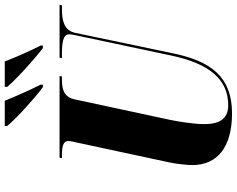

<svg xmlns="http://www.w3.org/2000/svg" viewBox="-114 -870 994 806"><g transform="rotate(-90 383.0 -467.0)"><path d="M420 -784H430L431 -793C408 -838 379 -904 363 -944H257V-934C287 -897 368 -823 420 -784ZM584 -784H595V-793C572 -838 543 -904 528 -944H422L421 -934C452 -897 533 -823 584 -784ZM310 10C464 10 529 -79 562 -237L648 -648C658 -697 704 -704 748 -704H764L766 -714H544L542 -704H557C605 -704 642 -700 642 -674C642 -669 640 -655 637 -642L553 -246C519 -85 453 -6 344 -6C294 -6 264 -34 265 -110C265 -151 277 -223 283 -251L369 -651C379 -697 413 -704 452 -704H465L467 -714H124L122 -704H132C169 -704 194 -700 194 -677C194 -667 190 -653 185 -629L104 -252C99 -228 93 -181 93 -157C93 -51 169 10 310 10Z"/></g></svg>

Font: Noto Serif Display Condensed Black
Style: Italic
Weight: 900
Width: 3
Italic angle: -12°
Designer: Monotype Design Team
Foundry: Monotype Imaging Inc.
Version: Version 2.009